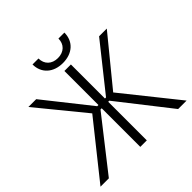

<svg xmlns="http://www.w3.org/2000/svg" viewBox="-219 -1065 1252 1252"><g transform="rotate(-45 407.0 -438.5)"><path d="M260 -877C260 -796 319 -743 407 -743C496 -743 554 -796 554 -877H499C499 -824 463 -789 407 -789C351 -789 315 -824 315 -877ZM377 0H437V-356H447L726 0H804L503 -376L768 -700H697L447 -386H437V-700H377V-386H366L117 -700H45L310 -376L10 0H87L366 -356H377Z"/></g></svg>

Font: Fixel Text Light
Style: Regular
Weight: 300
Width: 4
Designer: AlfaBravo + MacPaw
Foundry: Kyrylo Tkachov, Marchela Mozhyna, Serhii Makarenko, Maria Weinstein, Zakhar Kryvoshyya
Version: Version 1.211